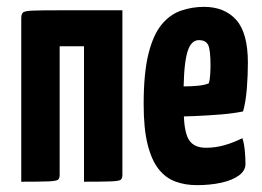

<svg xmlns="http://www.w3.org/2000/svg" viewBox="-20 -530 763 560"><path d="M42 0V-477Q42 -488 46.5 -493Q51 -498 74.5 -499Q98 -500 154 -500H337V-20Q337 -10 332.5 -6Q328 -2 304.5 -1Q281 0 225 0V-395H154V-20Q154 -10 149.5 -6Q145 -2 121.5 -1Q98 0 42 0Z M554 10Q520 10 491.5 -0.5Q463 -11 442.5 -37Q422 -63 410.5 -109Q399 -155 399 -226Q399 -317 413 -373Q427 -429 451.5 -458.5Q476 -488 508 -499Q540 -510 575 -510Q635 -510 669 -472Q703 -434 703 -347Q703 -311 700 -272.5Q697 -234 689 -205Q660 -199 622 -196Q584 -193 548 -191.5Q512 -190 488.5 -190Q465 -190 465 -190L467 -279Q467 -279 481.5 -278.5Q496 -278 517 -278Q538 -278 558 -280Q578 -282 589 -287Q592 -296 593 -311.5Q594 -327 594 -339Q594 -387 586.5 -400Q579 -413 560 -413Q547 -413 538 -402Q529 -391 524 -368.5Q519 -346 517 -312.5Q515 -279 515 -233Q515 -198 517.5 -172.5Q520 -147 526.5 -131Q533 -115 546.5 -107Q560 -99 581 -99Q608 -99 634.5 -106.5Q661 -114 687 -127Q692 -112 694 -90.5Q696 -69 696 -52Q696 -32 676.5 -18Q657 -4 625 3Q593 10 554 10Z"/></svg>

Font: Yanone Kaffeesatz
Style: Bold
Weight: 700
Designer: Yanone (Cyrillic: Daniel Pouzeot, Huerta Tipografica, and Cyreal)
Foundry: Yanone
Version: Version 2.003